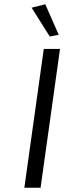

<svg xmlns="http://www.w3.org/2000/svg" viewBox="-20 -879 305 899"><path d="M192 -859 255 -716 213 -708 128 -843ZM170 0H94L185 -650H261Z"/></svg>

Font: Arsenal SC
Style: Italic
Weight: 400
Italic angle: -9.10001°
Designer: Andrij Shevchenko
Foundry: Stairsfor
Version: Version 2.001; ttfautohint (v1.8.4.7-5d5b)